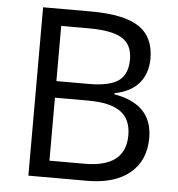

<svg xmlns="http://www.w3.org/2000/svg" viewBox="-52 -763 751 811"><g transform="rotate(5 324.0 -357.0)"><path d="M330.1 -70.8Q503.9 -70.8 503.9 -206.5Q503.9 -275.4 459 -306.6Q414.1 -337.9 323.2 -337.9H181.2V-70.8ZM181.2 -408.2H317.9Q405.8 -408.2 444.3 -435.5Q482.9 -462.9 482.9 -526.4Q482.9 -588.9 439.9 -615.2Q397 -641.6 303.2 -642.1H181.2ZM98.1 -713.9H299.8Q441.9 -713.9 505.4 -671.4Q568.8 -628.9 568.8 -537.1Q568.4 -473.6 533.2 -432.6Q498 -391.6 430.2 -378.9V-374Q592.8 -346.2 592.8 -203.1Q592.8 -107.4 528.3 -53.7Q463.9 0 347.2 0H98.1Z"/></g></svg>

Font: OpenSans
Style: Regular
Weight: 400
Foundry: Ascender Corporation
Version: Version 1.10